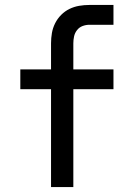

<svg xmlns="http://www.w3.org/2000/svg" viewBox="-20 -755 540 775"><path d="M186 0V-395H62V-475H186V-580Q186 -601 189.5 -621.5Q193 -642 202.5 -661Q212 -680 227 -695Q242 -710 260.5 -719Q279 -728 299.5 -731.5Q320 -735 341 -735H438V-655H341Q327 -655 313.5 -650Q300 -645 291 -633.5Q282 -622 279 -608Q276 -594 276 -580V-475H438V-395H276V0Z"/></svg>

Font: Iosevka SS10 Medium
Style: Regular
Weight: 500
Monospace: yes
Designer: Belleve Invis
Foundry: Belleve Invis
Version: Version 28.0.6; ttfautohint (v1.8.4)